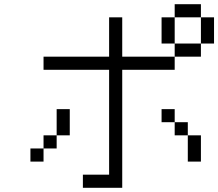

<svg xmlns="http://www.w3.org/2000/svg" viewBox="-20 -895 1040 915"><path d="M500 -62.5H375V0H562.5V-562.5H812.5V-625H562.5V-812.5H500V-625H187.5V-562.5H500Q500 -562.5 500 -62.5ZM187.5 -187.5H125V-125H187.5ZM187.5 -187.5H250V-250H187.5ZM875 -250Q875 -250 875 -125H937.5Q937.5 -125 937.5 -250ZM250 -250H312.5Q312.5 -250 312.5 -375H250Q250 -375 250 -250ZM875 -250V-312.5H812.5V-250ZM812.5 -312.5V-375H750V-312.5ZM812.5 -625H937.5V-687.5H812.5ZM812.5 -687.5Q812.5 -687.5 812.5 -812.5H750Q750 -812.5 750 -687.5ZM937.5 -687.5H1000Q1000 -687.5 1000 -812.5H937.5Q937.5 -812.5 937.5 -687.5ZM812.5 -812.5H937.5V-875H812.5Z"/></svg>

Font: BFUnifontExMono
Style: Regular
Weight: 500
Version: Version 15.0.06